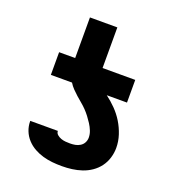

<svg xmlns="http://www.w3.org/2000/svg" viewBox="-135 -841 869 955"><g transform="rotate(20 300.0 -363.5)"><path d="M299 8Q273 8 248 5.5Q223 3 198.5 -4Q174 -11 151.5 -23.5Q129 -36 111.5 -55Q94 -74 84.5 -98Q75 -122 75 -148V-150H221Q221 -138 230.5 -130Q240 -122 251.5 -118Q263 -114 275 -113Q287 -112 299 -112Q313 -112 326.5 -114.5Q340 -117 352 -124.5Q364 -132 370.5 -144.5Q377 -157 377 -171Q377 -189 370 -206.5Q363 -224 353 -239.5Q343 -255 332 -269.5Q321 -284 308.5 -297Q296 -310 281.5 -322Q267 -334 253.5 -346Q240 -358 227 -371.5Q214 -385 205 -400H93V-520H178V-735H323V-520H496V-400H389Q416 -380 440.5 -355Q465 -330 483 -300.5Q501 -271 512 -237.5Q523 -204 523 -169Q523 -143 515 -116.5Q507 -90 491 -68.5Q475 -47 452.5 -31.5Q430 -16 404.5 -7.5Q379 1 352.5 4.5Q326 8 299 8Z"/></g></svg>

Font: Iosevka Aile Heavy
Style: Regular
Weight: 900
Designer: Belleve Invis
Foundry: Belleve Invis
Version: Version 31.1.0; ttfautohint (v1.8.4)